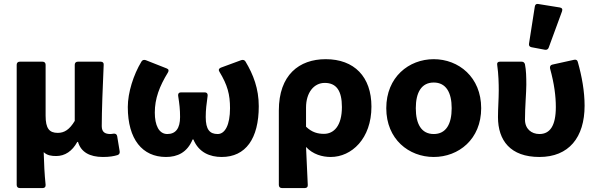

<svg xmlns="http://www.w3.org/2000/svg" viewBox="-20 -784 3022 972"><path d="M64.5 -456.1V152.3C64.5 162.1 70.3 168 80.1 168H196.3C206.1 168 211.9 162.1 210.9 151.4C205.1 94.7 203.1 48.8 201.2 -13.7C218.8 2.9 240.2 5.9 264.6 5.9C308.6 5.9 345.7 -18.6 371.1 -65.4H375C389.6 -14.6 433.6 10.7 501 10.7C534.2 10.7 556.6 6.8 575.2 1C584 -2 586.9 -8.8 585.9 -17.6L573.2 -94.7C571.3 -104.5 564.5 -108.4 554.7 -107.4C548.8 -106.4 543.9 -105.5 539.1 -105.5C512.7 -105.5 495.1 -114.3 495.1 -145.5C495.1 -217.8 500 -349.6 504.9 -456.1C505.9 -465.8 500 -471.7 490.2 -471.7H374C364.3 -471.7 358.4 -465.8 358.4 -456.1V-171.9C332 -127.9 305.7 -111.3 272.5 -111.3C229.5 -111.3 210.9 -133.8 210.9 -198.2V-456.1C210.9 -465.8 205.1 -471.7 195.3 -471.7H80.1C70.3 -471.7 64.5 -465.8 64.5 -456.1Z M627 -242.2C627 -78.1 701.2 10.7 820.3 10.7C877.9 10.7 927.7 -11.7 955.1 -78.1H959C986.3 -11.7 1043 10.7 1102.5 10.7C1223.6 10.7 1290 -82 1290 -246.1C1290 -335 1262.7 -406.2 1222.7 -472.7C1217.8 -480.5 1210 -482.4 1201.2 -479.5L1097.7 -441.4C1087.9 -437.5 1085 -429.7 1090.8 -420.9C1131.8 -353.5 1144.5 -305.7 1144.5 -236.3C1144.5 -151.4 1119.1 -105.5 1082 -105.5C1042 -105.5 1021.5 -127.9 1021.5 -191.4C1021.5 -230.5 1025.4 -254.9 1031.2 -299.8C1032.2 -310.5 1026.4 -316.4 1016.6 -316.4H896.5C885.7 -316.4 880.9 -310.5 881.8 -299.8C888.7 -254.9 891.6 -230.5 891.6 -191.4C891.6 -133.8 869.1 -105.5 827.1 -105.5C784.2 -105.5 763.7 -150.4 763.7 -213.9C763.7 -285.2 787.1 -346.7 830.1 -417C835.9 -426.8 834 -433.6 824.2 -437.5L717.8 -479.5C709 -482.4 701.2 -480.5 696.3 -472.7C655.3 -405.3 627 -314.5 627 -242.2Z M1391.6 -224.6V152.3C1391.6 162.1 1397.5 168 1407.2 168H1523.4C1533.2 168 1539.1 162.1 1538.1 152.3C1535.2 88.9 1532.2 26.4 1529.3 -40C1564.5 -2 1612.3 10.7 1654.3 10.7C1759.8 10.7 1860.4 -82 1860.4 -244.1C1860.4 -395.5 1773.4 -484.4 1628.9 -484.4C1494.1 -484.4 1391.6 -404.3 1391.6 -224.6ZM1710.9 -242.2C1710.9 -146.5 1669.9 -106.4 1620.1 -106.4C1589.8 -106.4 1559.6 -113.3 1529.3 -142.6V-239.3C1529.3 -315.4 1569.3 -364.3 1624 -364.3C1682.6 -364.3 1710.9 -325.2 1710.9 -242.2Z M1935.5 -236.3C1935.5 -79.1 2049.8 10.7 2175.8 10.7C2301.8 10.7 2416 -79.1 2416 -236.3C2416 -393.6 2301.8 -484.4 2175.8 -484.4C2049.8 -484.4 1935.5 -393.6 1935.5 -236.3ZM2266.6 -236.3C2266.6 -156.2 2238.3 -105.5 2175.8 -105.5C2113.3 -105.5 2085 -156.2 2085 -236.3C2085 -315.4 2113.3 -366.2 2175.8 -366.2C2238.3 -366.2 2266.6 -315.4 2266.6 -236.3Z M2687.5 -751 2658.2 -563.5C2656.2 -552.7 2661.1 -546.9 2670.9 -544.9L2738.3 -532.2C2747.1 -530.3 2754.9 -534.2 2757.8 -543L2825.2 -726.6C2829.1 -737.3 2825.2 -744.1 2814.5 -746.1L2705.1 -763.7C2695.3 -765.6 2689.5 -761.7 2687.5 -751ZM2501 -191.4C2501 -73.2 2563.5 10.7 2710.9 10.7C2859.4 10.7 2939.5 -87.9 2939.5 -249C2939.5 -321.3 2925.8 -397.5 2905.3 -469.7C2903.3 -479.5 2896.5 -483.4 2886.7 -481.4L2776.4 -457C2766.6 -455.1 2762.7 -447.3 2764.6 -437.5C2786.1 -359.4 2793.9 -296.9 2793.9 -242.2C2793.9 -146.5 2763.7 -105.5 2710.9 -105.5C2669.9 -105.5 2637.7 -131.8 2637.7 -178.7C2637.7 -242.2 2644.5 -317.4 2644.5 -354.5C2644.5 -393.6 2643.6 -428.7 2637.7 -458C2635.7 -466.8 2629.9 -471.7 2621.1 -471.7H2510.7C2500 -471.7 2495.1 -465.8 2497.1 -455.1C2503.9 -408.2 2504.9 -359.4 2504.9 -326.2C2504.9 -281.2 2501 -236.3 2501 -191.4Z"/></svg>

Font: Ed Sans Neue
Style: Bold
Weight: 700
Designer: Stephen Hutchings
Version: Version 1.004;PS 001.004;hotconv 1.0.88;makeotf.lib2.5.64775